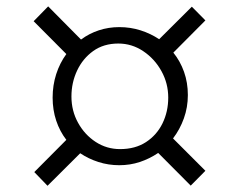

<svg xmlns="http://www.w3.org/2000/svg" viewBox="-20 -679 751 602"><path d="M188 -240.5Q167.5 -267 156.2 -300.8Q145 -334.5 145 -373Q145 -411.5 156.2 -446.5Q167.5 -481.5 188 -509.5L85.5 -612.5L131 -659L234 -555Q259.5 -574 290 -584Q320.5 -594 354 -594Q389 -594 421 -583.8Q453 -573.5 479 -556L581.5 -658L624 -615L523.5 -514Q545 -487.5 557 -453.8Q569 -420 569 -381Q569 -342.5 556.5 -307.8Q544 -273 522.5 -245L624 -143.5L578 -97L476 -199.5Q449.5 -181.5 418.8 -171.2Q388 -161 354 -161Q320 -161 288.8 -171Q257.5 -181 231.5 -198.5L129 -96.5L87.5 -139.5ZM356.5 -211.5Q404 -211.5 437.8 -233.5Q471.5 -255.5 489.5 -292.2Q507.5 -329 507.5 -373Q507.5 -417.5 486.2 -456Q465 -494.5 429.2 -518.5Q393.5 -542.5 351 -542.5Q305 -542.5 272.2 -519Q239.5 -495.5 221.8 -457.8Q204 -420 204 -376.5Q204 -331.5 224.8 -294Q245.5 -256.5 280 -234Q314.5 -211.5 356.5 -211.5Z"/></svg>

Font: Merriweather 60pt Light
Style: Regular
Weight: 300
Version: Version 2.100